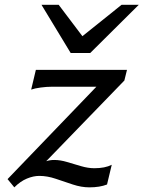

<svg xmlns="http://www.w3.org/2000/svg" viewBox="-20 -786 611 818"><path d="M132.8 -488.3H521L509.8 -442.9L176.8 -99.1Q192.4 -104.5 211.4 -104.5Q236.8 -104.5 266.1 -95.7Q295.4 -86.9 325.4 -78.1Q355.5 -69.3 381.8 -69.3Q427.7 -69.3 456.1 -84L436 0Q405.3 12.2 360.8 12.2Q326.7 12.2 290 0Q253.4 -12.2 217.3 -24.4Q181.2 -36.6 147.5 -36.6Q122.1 -36.6 94.5 -25.1Q66.9 -13.7 41 12.2L12.2 -22.9L390.6 -416.5H200.2Q178.7 -416.5 153.3 -413.1Q127.9 -409.7 112.8 -404.3ZM156.7 -765.6H230L331.1 -631.8L498 -765.6H571.3L364.3 -560.1H281.2Z"/></svg>

Font: Andika
Style: Italic
Weight: 400
Italic angle: -14°
Designer: Victor Gaultney, Annie Olsen, Julie Remington, Don Collingsworth, Eric Hays, Becca Hirsbrunner
Foundry: SIL International
Version: Version 6.101